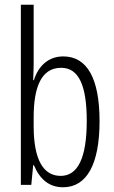

<svg xmlns="http://www.w3.org/2000/svg" viewBox="-20 -873 483 810"><path d="M122 -605V-853H68V-93H112L120 -176H123C148 -117 187 -83 246 -83C346 -83 400 -180 400 -362C400 -541 348 -635 247 -635C187 -635 143 -598 123 -535H120C121 -559 122 -584 122 -605ZM238 -587C313 -587 346 -511 346 -363C346 -204 307 -131 236 -131C164 -131 122 -197 122 -341V-378C122 -501 152 -587 238 -587Z"/></svg>

Font: Noto Sans Kannada UI ExtraCondensed Light
Style: Regular
Weight: 300
Width: 2
Designer: Jelle Bosma - Monotype Design Team
Foundry: Monotype Imaging Inc.
Version: Version 2.005